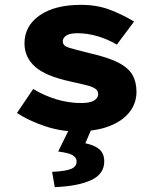

<svg xmlns="http://www.w3.org/2000/svg" viewBox="-20 -530 640 792"><path d="M293 12Q228 12 162.5 -10.5Q97 -33 50 -64L117 -163Q163 -135 213.5 -120Q264 -105 315 -105Q352 -105 368.5 -115.5Q385 -126 385 -142Q385 -151 379.5 -158Q374 -165 361.5 -170.5Q349 -176 326.5 -181Q304 -186 270 -194Q168 -216 124.5 -255Q81 -294 81 -351Q81 -423 143.5 -466.5Q206 -510 314 -510Q383 -510 438 -488Q493 -466 533 -441L462 -346Q423 -369 381 -381Q339 -393 299 -393Q280 -393 266.5 -389Q253 -385 246 -377Q239 -369 239 -359Q239 -341 263.5 -333.5Q288 -326 348 -311Q424 -294 466.5 -272.5Q509 -251 526 -221.5Q543 -192 543 -151Q543 -105 514.5 -68Q486 -31 430.5 -9.5Q375 12 293 12ZM206 242 195 179Q252 176 274 166.5Q296 157 296 136Q296 121 281 111Q266 101 220 95L272 -11H363L332 61Q371 69 390.5 86.5Q410 104 410 136Q410 188 356 213Q302 238 206 242Z"/></svg>

Font: Source Code Pro ExtraLight ExtraBold
Style: Regular
Weight: 800
Monospace: yes
Version: Version 1.018;hotconv 1.0.116;makeotfexe 2.5.65601